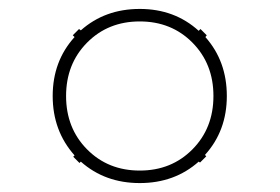

<svg xmlns="http://www.w3.org/2000/svg" viewBox="-20 -498 626 430"><path d="M161 -136 158 -133 144 -147 147 -150Q98 -205 98 -283Q98 -361 147 -415L143 -419L157 -433L161 -430Q215 -478 293 -478Q371 -478 425 -429L429 -433L443 -419L440 -415Q488 -361 488 -283Q488 -205 439 -151L442 -148L428 -134L425 -136Q371 -88 293 -88Q215 -88 161 -136ZM175 -163.5Q222 -116 293 -116Q364 -116 411 -163.5Q458 -211 458 -283Q458 -355 411 -402.5Q364 -450 293 -450Q222 -450 175 -402.5Q128 -355 128 -283Q128 -211 175 -163.5Z"/></svg>

Font: Arapey Black-Display
Style: Regular
Weight: 900
Designer: Eduardo Rodriguez Tunni
Foundry: Eduardo Rodriguez Tunni
Version: Version 4.000